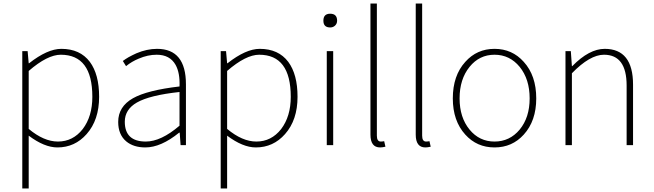

<svg xmlns="http://www.w3.org/2000/svg" viewBox="-20 -814 3667 1077"><path d="M141 -91Q226 -20 305 -20Q389 -20 444 -90Q498 -161 498 -271Q498 -507 321 -507Q246 -507 141 -416ZM105 -527H135L141 -459H143Q246 -540 324 -540Q429 -540 484 -467Q536 -397 536 -271Q536 -141 466 -62Q400 13 302 13Q229 13 141 -53V243H105Z M688 -21Q643 -59 643 -130Q643 -216 726 -263Q806 -308 987 -329Q990 -405 965 -450Q933 -507 859 -507Q809 -507 758 -485Q719 -469 687 -443L669 -472Q684 -483 701 -493Q723 -505 745 -515Q804 -540 861 -540Q1023 -540 1023 -341V0H993L988 -70H985Q883 13 795 13Q729 13 688 -21ZM987 -109V-298Q820 -280 748 -239Q680 -200 680 -131Q680 -20 798 -20Q883 -20 987 -109Z M1254 -91Q1339 -20 1418 -20Q1502 -20 1557 -90Q1611 -161 1611 -271Q1611 -507 1434 -507Q1359 -507 1254 -416ZM1218 -527H1248L1254 -459H1256Q1359 -540 1437 -540Q1542 -540 1597 -467Q1649 -397 1649 -271Q1649 -141 1579 -62Q1513 13 1415 13Q1342 13 1254 -53V243H1218Z M1813 -527H1849V0H1813ZM1794 -698Q1794 -737 1832 -737Q1871 -737 1871 -698Q1871 -681 1859 -670Q1848 -660 1832 -660Q1794 -660 1794 -698Z M2058 -59V-794H2094V-53Q2094 -20 2116 -20Q2124 -20 2135 -22L2142 9Q2124 13 2112 13Q2058 13 2058 -59Z M2312 -59V-794H2348V-53Q2348 -20 2370 -20Q2378 -20 2389 -22L2396 9Q2378 13 2366 13Q2312 13 2312 -59Z M2590 -59Q2520 -136 2520 -262Q2520 -390 2590 -467Q2655 -540 2754 -540Q2853 -540 2918 -467Q2988 -390 2988 -262Q2988 -136 2918 -59Q2853 13 2754 13Q2655 13 2590 -59ZM2895 -87Q2951 -155 2951 -262Q2951 -370 2895 -439Q2839 -507 2754 -507Q2669 -507 2614 -439Q2558 -370 2558 -262Q2558 -155 2614 -87Q2669 -20 2754 -20Q2839 -20 2895 -87Z M3152 -527H3182L3188 -443H3190Q3285 -540 3372 -540Q3531 -540 3531 -339V0H3495V-334Q3495 -507 3368 -507Q3289 -507 3188 -403V0H3152Z"/></svg>

Font: Noto Sans CJK TC Thin
Style: Regular
Weight: 250
Designer: Ryoko NISHIZUKA ???? (kana & ideographs); Paul D. Hunt (Latin, Greek & Cyrillic); Wenlong ZHANG ??? (bopomofo); Sandoll 
Foundry: Adobe Systems Incorporated
Version: Version 1.004 January 19, 2016